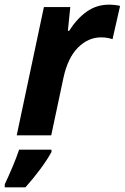

<svg xmlns="http://www.w3.org/2000/svg" viewBox="-53 -576 531 817"><path d="M18.1 0 133.8 -545.9H246.1L235.8 -444.8H241.2Q274.4 -497.1 316.2 -526.6Q357.9 -556.2 411.1 -556.2Q422.9 -556.2 436.3 -554.7Q449.7 -553.2 458 -550.8L425.8 -409.2Q418 -412.1 405 -414.6Q392.1 -417 377 -417Q322.3 -417 278.8 -373.5Q235.4 -330.1 216.8 -244.1L165 0ZM-32.7 221.2V208Q-18.6 178.7 -0.5 136Q17.6 93.3 28.3 61H166V70.8Q147.9 104 118.2 144Q88.4 184.1 55.2 221.2Z"/></svg>

Font: Open Sans
Style: Bold Italic
Weight: 700
Italic angle: -12°
Designer: Monotype Design Team
Foundry: Monotype Imaging Inc.
Version: Version 3.003; ttfautohint (v1.8.4)